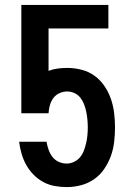

<svg xmlns="http://www.w3.org/2000/svg" viewBox="-20 -755 540 783"><path d="M252 8Q227 8 202.5 3.5Q178 -1 156 -13Q134 -25 116.5 -43Q99 -61 87 -82.5Q75 -104 68 -128Q61 -152 58 -177H170V-175Q173 -159 178.5 -143.5Q184 -128 194 -115Q204 -102 219.5 -95Q235 -88 252 -88Q267 -88 282 -95Q297 -102 307 -114.5Q317 -127 322.5 -142Q328 -157 331.5 -172.5Q335 -188 336.5 -203.5Q338 -219 338 -235Q338 -251 336.5 -267Q335 -283 332 -298Q329 -313 323.5 -328Q318 -343 308.5 -355.5Q299 -368 284.5 -375Q270 -382 254 -382Q238 -382 222.5 -375Q207 -368 197.5 -355Q188 -342 183.5 -326Q179 -310 178 -293H67V-735H422V-639H178V-466Q196 -473 215.5 -475.5Q235 -478 254 -478Q284 -478 313 -470.5Q342 -463 365.5 -446Q389 -429 406 -404Q423 -379 432.5 -351Q442 -323 445.5 -294Q449 -265 449 -235Q449 -206 445.5 -176Q442 -146 432 -118.5Q422 -91 405 -66Q388 -41 363.5 -24Q339 -7 310 0.5Q281 8 252 8Z"/></svg>

Font: Iosevka SS18
Style: Bold
Weight: 700
Monospace: yes
Designer: Belleve Invis
Foundry: Belleve Invis
Version: Version 25.1.1; ttfautohint (v1.8.4)